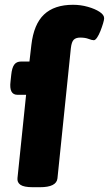

<svg xmlns="http://www.w3.org/2000/svg" viewBox="-20 -780 455 802"><path d="M117 2Q80 2 65.5 -8Q51 -18 53 -36L89 -384H53Q17 -384 24 -440L27 -468Q30 -497 39.5 -510Q49 -523 68 -523H103L111 -592Q121 -679 164 -719.5Q207 -760 285 -760Q317 -760 347 -751.5Q377 -743 396 -730.5Q415 -718 415 -704Q415 -697 410.5 -682Q406 -667 399.5 -650.5Q393 -634 385.5 -623Q378 -612 372 -612Q364 -612 350 -617.5Q336 -623 315 -623Q297 -623 288 -614Q279 -605 276 -579L220 -35Q216 2 147 2Z"/></svg>

Font: Asap Semi Expanded Semi Expanded ExtraBold
Style: Italic
Weight: 800
Width: 6
Italic angle: -6°
Designer: Pablo Cosgaya
Foundry: Omnibus-Type
Version: Version 3.001; ttfautohint (v1.8.4.7-5d5b)